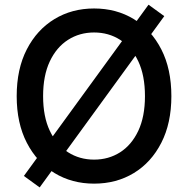

<svg xmlns="http://www.w3.org/2000/svg" viewBox="-20 -774 803 820"><path d="M381.8 10.3Q287.1 10.3 212.4 -35.2Q137.7 -80.6 94.5 -164.3Q51.3 -248 51.3 -363.3Q51.3 -479.5 94.5 -563.2Q137.7 -647 212.4 -692.4Q287.1 -737.8 381.8 -737.8Q477.1 -737.8 551.5 -692.4Q626 -647 668.9 -563.2Q711.9 -479.5 711.9 -363.3Q711.9 -248 668.9 -164.1Q626 -80.1 551.5 -34.9Q477.1 10.3 381.8 10.3ZM381.8 -92.3Q443.8 -92.3 492.9 -123.5Q542 -154.8 570.6 -215.3Q599.1 -275.9 599.1 -363.3Q599.1 -451.7 570.6 -512.2Q542 -572.8 492.9 -604Q443.8 -635.3 381.8 -635.3Q319.8 -635.3 270.5 -603.8Q221.2 -572.3 192.6 -511.7Q164.1 -451.2 164.1 -363.3Q164.1 -275.9 192.6 -215.6Q221.2 -155.3 270.5 -123.8Q319.8 -92.3 381.8 -92.3ZM149.4 26.4 82 -22.5 614.3 -753.9 681.6 -705.1Z"/></svg>

Font: V-Inter
Style: Medium-500
Weight: 500
Designer: Rasmus Andersson
Foundry: rsms
Version: Version 4.000;git-4146feb